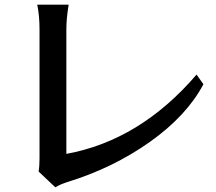

<svg xmlns="http://www.w3.org/2000/svg" viewBox="-20 -765 921 818"><path d="M138.7 -745.1H272.5Q262.7 -685.5 262.7 -640.6V-109.4Q577.1 -167 817.4 -447.3L846.7 -406.2Q775.4 -271.5 618.2 -160.2Q460.9 -48.8 266.6 10.7Q231.4 22.5 215.8 33.2L144.5 -34.2Q148.4 -56.6 148.4 -90.8V-639.6Q148.4 -699.2 138.7 -745.1Z"/></svg>

Font: GenEi LateMin P v2
Style: Medium
Weight: 500
Designer: o_tamon (Modified)
Foundry: o_tamon / Adobe Systems Incorporated / FONT 910 / Philipp H. Poll
Version: Version 2.1;Original Version 1.004